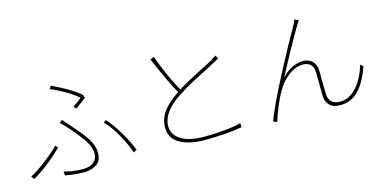

<svg xmlns="http://www.w3.org/2000/svg" viewBox="-75 -1158 3149 1581"><g transform="rotate(-15 1500.0 -368.0)"><path d="M616 -589Q584 -619 523 -656Q462 -693 388 -725L406 -748Q472 -718 537 -680Q602 -642 642 -606L650 -581Q614 -550 559 -512L539 -533Q581 -560 616 -589ZM492 -17Q511 -17 540 -25Q570 -34 589 -57.5Q608 -81 608 -119Q608 -170 570.5 -227Q533 -284 466 -361Q447 -384 398 -433L419 -454L484 -380Q558 -298 597.5 -237.5Q637 -177 637 -116Q637 -45 591 -17Q545 11 492 11Q409 11 327 -5L323 -39Q363 -28 401 -22.5Q439 -17 492 -17ZM747 -343 770 -359Q823 -298 873 -213Q923 -128 950 -57L923 -41Q894 -124 845.5 -208.5Q797 -293 747 -343ZM74 -42 55 -67Q116 -99 193.5 -159Q271 -219 312 -263L330 -241Q272 -183 205.5 -131Q139 -79 74 -42Z M1771 -596 1740 -580Q1719 -568 1641 -528Q1562 -488 1512 -460Q1462 -432 1411 -398Q1252 -295 1252 -175Q1252 -103 1320.5 -59.5Q1389 -16 1518 -16Q1608 -16 1695 -24.5Q1782 -33 1832 -47V-12Q1780 -2 1694 5Q1608 12 1521 12Q1386 12 1307 -32Q1224 -77 1224 -172Q1224 -241 1265.5 -301.5Q1307 -362 1394 -420Q1452 -460 1507.5 -490Q1563 -520 1658 -569Q1696 -587 1726 -604Q1761 -625 1777 -638L1794 -610Q1786 -605 1771 -596ZM1435 -429 1412 -413Q1381 -464 1344 -542.5Q1307 -621 1253 -744L1285 -759Q1318 -666 1358.5 -577.5Q1399 -489 1435 -429Z M2503 -721Q2494 -708 2485 -691Q2450 -633 2385 -514.5Q2320 -396 2278 -315Q2320 -362 2368 -385Q2416 -408 2461 -408Q2508 -408 2539.5 -379Q2571 -350 2572 -296Q2573 -258 2573 -188L2575 -93Q2577 -49 2603.5 -27Q2630 -5 2672 -5Q2733 -5 2782 -44.5Q2831 -84 2862.5 -141.5Q2894 -199 2909 -257L2933 -237Q2890 -114 2826.5 -45.5Q2763 23 2668 23Q2616 23 2591 4Q2547 -26 2545 -91Q2544 -114 2544 -159V-213Q2544 -268 2542 -296Q2541 -335 2518 -357.5Q2495 -380 2454 -380Q2391 -380 2328.5 -333Q2266 -286 2225 -209Q2197 -161 2169.5 -92Q2142 -23 2128 22L2097 10Q2143 -120 2285 -387Q2386 -580 2458 -703Q2477 -738 2482 -757L2517 -742Z"/></g></svg>

Font: Merged Yaku Han JP Thin
Style: Regular
Weight: 250
Designer: Ryoko NISHIZUKA 西塚涼子 (kana, bopomofo & ideographs); Paul D. Hunt (Latin, Greek & Cyrillic); Sandoll Communications 산돌커뮤니
Foundry: Adobe
Version: Version 2.004